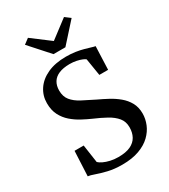

<svg xmlns="http://www.w3.org/2000/svg" viewBox="-234 -1081 1058 1202"><g transform="rotate(-30 295.0 -480.0)"><path d="M286 11Q229 11 184.2 0.2Q139.5 -10.5 108.5 -21.8Q77.5 -33 61 -34.5L69.5 -214H135.5L154.5 -84Q164.5 -74 184.2 -64.5Q204 -55 230.8 -48.8Q257.5 -42.5 288.5 -42.5Q343 -42.5 376.5 -58.2Q410 -74 425.8 -102.8Q441.5 -131.5 441.5 -170Q441.5 -211 418.5 -239Q395.5 -267 355.8 -289Q316 -311 265.5 -332.5Q235 -346 200.8 -364.2Q166.5 -382.5 136.2 -408.8Q106 -435 87.2 -471.5Q68.5 -508 68.5 -558Q68.5 -612.5 98 -656.5Q127.5 -700.5 183 -726Q238.5 -751.5 317 -751.5Q354 -751.5 385 -746.8Q416 -742 440.5 -735.2Q465 -728.5 483 -722.8Q501 -717 511.5 -715.5L505 -548H441.5L421.5 -672Q415.5 -677.5 400 -684Q384.5 -690.5 362.2 -695.2Q340 -700 313 -700Q266.5 -699.5 235.8 -686.5Q205 -673.5 189.8 -648.5Q174.5 -623.5 174.5 -588.5Q174.5 -545 197.2 -517Q220 -489 259.8 -468Q299.5 -447 350 -422.5Q384.5 -406.5 420.5 -387.2Q456.5 -368 487.2 -342.5Q518 -317 536.8 -283Q555.5 -249 555.5 -203.5Q555.5 -165 540 -127Q524.5 -89 492.2 -57.8Q460 -26.5 408.8 -7.8Q357.5 11 286 11ZM258 -804 132.5 -944 170.5 -972.5 301 -874 431 -972.5 469.5 -943.5 344 -804Z"/></g></svg>

Font: Merriweather 28pt Medium
Style: Regular
Weight: 500
Version: Version 2.100